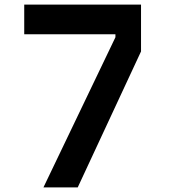

<svg xmlns="http://www.w3.org/2000/svg" viewBox="-20 -820 740 840"><path d="M597 -595V-800H86V-670H485V-657L170 0H320Z"/></svg>

Font: Martian Mono Std Md
Style: Regular
Weight: 500
Monospace: yes
Designer: Roman Shamin
Foundry: Evil Martians
Version: Version 1.000